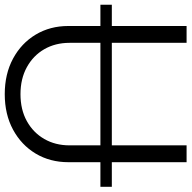

<svg xmlns="http://www.w3.org/2000/svg" viewBox="-28 -748 779 780"><g transform="rotate(90 361.0 -358.5)"><path d="M730.5 -423.8V-377.4H-9.3V-423.8ZM354 11.2Q272 11.2 209.5 -22.5Q147 -56.2 112.1 -114.5Q77.1 -172.9 77.1 -247.1V-727.5H145.5V-252Q145.5 -194.3 171.4 -149.4Q197.3 -104.5 244.4 -78.6Q291.5 -52.7 354 -52.7Q417 -52.7 463.6 -78.6Q510.3 -104.5 536.1 -149.4Q562 -194.3 562 -252V-727.5H630.4V-247.1Q630.4 -172.9 595.5 -114.5Q560.5 -56.2 498.3 -22.5Q436 11.2 354 11.2Z"/></g></svg>

Font: Inter 20pt Light
Style: Regular
Weight: 300
Version: Version 4.001;git-66647c0bb